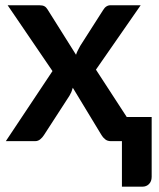

<svg xmlns="http://www.w3.org/2000/svg" viewBox="-20 -533 602 725"><path d="M458.5 -91.3H552.7V134.8Q552.7 151.9 542.5 162.1Q532.7 171.9 517.6 171.9H440.4V0H398.9Q385.7 0 377.4 -6.8Q368.2 -14.2 363.3 -22.9L254.9 -201.7Q252.4 -193.4 249.5 -185.5Q244.6 -175.8 242.2 -171.4L146 -22.9Q140.1 -13.7 132.3 -7.3Q124 0 112.3 0H2L178.2 -264.6L8.8 -513.2H127.9Q141.1 -513.2 147.9 -509.3Q154.3 -505.9 159.7 -497.1L267.1 -326.2Q270.5 -337.9 282.7 -359.4L369.1 -494.6Q379.9 -513.2 397.5 -513.2H511.2L342.3 -270Z"/></svg>

Font: Lato-SemiBold
Style: Bold
Weight: 500
Designer: Lukasz Dziedzic with Adam Twardoch and Botio Nikoltchev
Foundry: tyPoland Lukasz Dziedzic
Version: ""